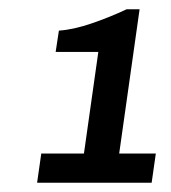

<svg xmlns="http://www.w3.org/2000/svg" viewBox="-20 -816 368 414"><path d="M60 -422 69 -485H161L192 -704H100L107 -750Q138 -752 177.5 -765.5Q217 -779 253 -796H281L237 -485H316L307 -422Z"/></svg>

Font: Chivo SemiBold
Style: Italic
Weight: 600
Italic angle: -8.05°
Designer: Hector Gatti
Foundry: Omnibus-Type
Version: Version 2.002